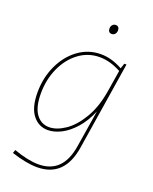

<svg xmlns="http://www.w3.org/2000/svg" viewBox="-172 -816 912 1145"><g transform="rotate(20 283.5 -243.0)"><path d="M486 -522H500L412 35Q381 236 207 236Q139 236 44 205L51 184Q144 217 209 217Q363 217 392 37L430 -199Q401 -130 360 -84Q319 -38 275 -16Q231 6 192 6Q133 6 95.5 -42Q58 -90 58 -185Q58 -278 94.5 -356.5Q131 -435 194.5 -481.5Q258 -528 337 -528Q405 -528 475 -489ZM450 -335 472 -471Q402 -509 336 -509Q263 -509 204.5 -465.5Q146 -422 112.5 -348Q79 -274 79 -186Q79 -99 110.5 -56Q142 -13 193 -13Q240 -13 293 -48.5Q346 -84 389.5 -157Q433 -230 450 -335ZM331 -689Q331 -703 339 -712.5Q347 -722 360 -722Q371 -722 377 -715Q383 -708 383 -696Q383 -682 375 -672.5Q367 -663 354 -663Q343 -663 337 -670Q331 -677 331 -689Z"/></g></svg>

Font: Bitter Pro Thin
Style: Italic
Weight: 250
Italic angle: -9°
Designer: Sol Matas, and Bitter project Authors
Foundry: Sol Matas
Version: Version 1.010